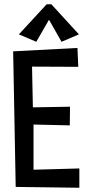

<svg xmlns="http://www.w3.org/2000/svg" viewBox="-20 -882 424 905"><path d="M42 -640 345 -656 349 -567 131 -568 135 -376 310 -379 309 -291 138 -295V-82L354 -88V3L54 -1ZM270 -685 211 -789 151 -685 69 -720 200 -862H222L352 -720Z"/></svg>

Font: Fresca
Style: Regular
Weight: 400
Designer: Iván Moreno
Foundry: Fontstage
Version: Version 1.001